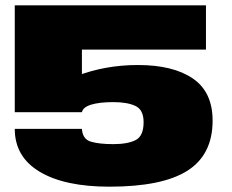

<svg xmlns="http://www.w3.org/2000/svg" viewBox="-20 -695 874 722"><path d="M391.5 7Q590.5 7 685 -53.2Q779.5 -113.5 779.5 -241.5Q779.5 -349 705.2 -399.8Q631 -450.5 498.5 -450.5Q374.5 -450.5 266.5 -408.5Q158.5 -366.5 142 -280L288 -273Q292 -292 323 -301.5Q354 -311 406 -311Q459 -311 489.5 -296.5Q520 -282 520 -235.5Q520 -183.5 490 -168.2Q460 -153 406 -153Q353.5 -153 322 -162.2Q290.5 -171.5 288 -210.5H35.5Q35.5 -105 129.5 -49Q223.5 7 391.5 7ZM35.5 -273H288V-508.5H754.5V-675H35.5Z"/></svg>

Font: Anybody Expanded Black
Style: Regular
Weight: 900
Width: 7
Designer: Tyler Finck
Foundry: Etcetera Type Company
Version: Version 1.113;gftools[0.9.25]